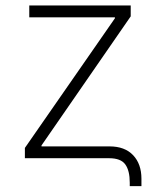

<svg xmlns="http://www.w3.org/2000/svg" viewBox="-20 -562 564 682"><path d="M440.9 99.1V86.9Q440.9 43.9 425 22Q409.2 0 367.7 0H68.4V-36.6L388.2 -497.1V-500.5H84V-542.5H444.3V-503.9L127.4 -45.4V-42H369.1Q423.3 -42 452.9 -10.7Q482.4 20.5 482.4 72.8V99.1Z"/></svg>

Font: Inter 16pt ExtraLight
Style: Regular
Weight: 250
Version: Version 4.001;git-66647c0bb